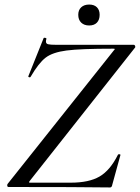

<svg xmlns="http://www.w3.org/2000/svg" viewBox="-20 -822 615 844"><path d="M17 0Q13 0 12 -4.5Q11 -9 13 -13L480 -600Q485 -605 484.5 -606.5Q484 -608 478 -608Q334 -608 272.5 -600Q211 -592 180.5 -568.5Q150 -545 115 -485Q113 -481 108 -482.5Q103 -484 105 -488L172 -655Q173 -656 176 -656Q179 -656 182 -654.5Q185 -653 184 -651Q182 -646 182 -639Q182 -630 191.5 -627.5Q201 -625 229 -625H568Q572 -625 574 -620Q576 -615 573 -612L111 -27Q107 -22 107.5 -20.5Q108 -19 113 -19H291Q371 -19 417.5 -46Q464 -73 498 -141Q500 -145 505.5 -144Q511 -143 509 -139L473 -8Q473 -5 470.5 -1.5Q468 2 464 2Q327 0 17 0ZM324 -757Q324 -778 337 -790Q350 -802 372 -802Q394 -802 406 -790Q418 -778 418 -757Q418 -735 406 -722.5Q394 -710 372 -710Q350 -710 337 -722.5Q324 -735 324 -757Z"/></svg>

Font: Cormorant Garamond Medium
Style: Italic
Weight: 500
Italic angle: -10°
Designer: Christian Thalmann (Catharsis Fonts)
Foundry: Catharsis Fonts
Version: Version 4.000